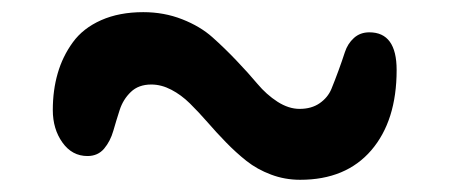

<svg xmlns="http://www.w3.org/2000/svg" viewBox="-20 -416 740 316"><path d="M474.1 -120.1Q448.7 -120.1 426 -128.7Q403.3 -137.2 385.7 -151.1Q368.2 -165 352.1 -181.6Q335.9 -198.2 321.3 -215.1Q306.6 -231.9 292.5 -245.8Q278.3 -259.8 262 -268.3Q245.6 -276.9 229 -276.9Q208 -276.9 195.3 -264.6Q182.6 -252.4 177 -235.1Q171.4 -217.8 166.5 -200.7Q161.6 -183.6 151.4 -171.4Q141.1 -159.2 124 -159.2Q98.6 -159.2 82.8 -181.4Q66.9 -203.6 66.9 -234.9Q66.9 -267.6 75 -295.4Q83 -323.2 99.9 -346.4Q116.7 -369.6 146.5 -382.8Q176.3 -396 215.8 -396Q250 -396 279.8 -384.3Q309.6 -372.6 329.6 -354.7Q349.6 -336.9 369.1 -316.4Q388.7 -295.9 403.6 -278.1Q418.5 -260.3 436.8 -248.5Q455.1 -236.8 473.1 -236.8Q492.7 -236.8 506.1 -246.1Q519.5 -255.4 525.4 -269.5Q531.2 -283.7 537.1 -299.8Q543 -315.9 547.6 -330.1Q552.2 -344.2 562.5 -353.5Q572.8 -362.8 587.9 -362.8Q632.8 -362.8 632.8 -300.8Q632.8 -217.3 591.1 -168.7Q549.3 -120.1 474.1 -120.1Z"/></svg>

Font: Shantell Sans Irregular
Style: Regular
Weight: 500
Designer: Stephen Nixon, Anya Danilova, Shantell Martin
Foundry: Arrow Type
Version: Version 1.006;[9816181b4]